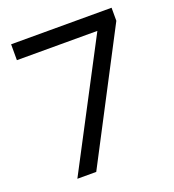

<svg xmlns="http://www.w3.org/2000/svg" viewBox="-128 -797 816 898"><g transform="rotate(-20 280.0 -348.5)"><path d="M428.5 -618H28V-697H528V-632L198 0H104Z"/></g></svg>

Font: HK Grotesk
Style: Regular
Weight: 400
Designer: Alfredo Marco Pradil
Foundry: Hanken Design Co.
Version: Version 3.001